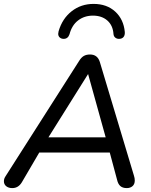

<svg xmlns="http://www.w3.org/2000/svg" viewBox="-20 -956 774 983"><path d="M0 -28Q0 -41 8 -53L385 -644Q396 -662 409 -669.5Q422 -677 441 -677Q479 -677 491 -639L666 -56Q670 -44 670 -32Q670 -13 658.5 -3Q647 7 629 7Q608 7 596 -3.5Q584 -14 579 -37L542 -175H181L92 -23Q74 7 43 7Q24 7 12 -2.5Q0 -12 0 -28ZM228 -253H521L431 -577ZM278 -783Q278 -786 280 -796Q299 -861 347 -898.5Q395 -936 459 -936Q527 -936 570 -896.5Q613 -857 619 -792Q620 -775 612 -766Q604 -757 589 -757Q578 -757 570 -763.5Q562 -770 561 -782Q558 -826 529.5 -851Q501 -876 456 -876Q412 -876 380 -851.5Q348 -827 336 -781Q328 -757 306 -757Q294 -757 286 -764Q278 -771 278 -783Z"/></svg>

Font: SN Pro
Style: Italic
Weight: 400
Italic angle: -9°
Designer: Tobias Whetton
Foundry: Supernotes
Version: Version 1.003